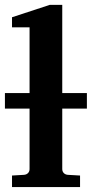

<svg xmlns="http://www.w3.org/2000/svg" viewBox="-20 -760 373 780"><path d="M232.9 -318.8V-73.2Q232.9 -63.5 239 -57.1Q245.1 -50.8 254.9 -49.8L305.2 -46.9V0H28.8V-46.9L78.1 -49.8Q87.9 -50.8 94 -57.1Q100.1 -63.5 100.1 -73.2V-318.8H0V-381.8H100.1V-648.9H28.8V-689.9L182.1 -740.2H232.9V-381.8H333V-318.8Z"/></svg>

Font: Charis SIL Phon
Style: Bold
Weight: 700
Foundry: SIL International
Version: Version 5.000